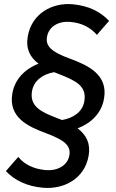

<svg xmlns="http://www.w3.org/2000/svg" viewBox="-20 -730 574 947"><path d="M192 196C295 205 397 152 417 39C428 -22 406 -64 363 -97C431 -123 481 -173 493 -243C514 -361 416 -407 327 -440C236 -473 203 -501 212 -549C221 -600 270 -627 326 -622C386 -617 427 -593 458 -558L518 -627C475 -673 416 -702 338 -709C238 -718 137 -664 117 -551C106 -488 129 -447 170 -416C103 -390 53 -339 41 -270C20 -151 118 -106 207 -73C298 -39 331 -12 322 37C313 87 262 114 205 109C143 103 100 80 70 44L9 114C52 159 112 189 192 196ZM138 -281C147 -332 190 -364 247 -374L275 -363C353 -332 409 -306 396 -231C388 -180 344 -148 286 -138L258 -149C181 -178 125 -207 138 -281Z"/></svg>

Font: Fixel Display Medium
Style: Italic
Weight: 500
Italic angle: -10°
Designer: AlfaBravo + MacPaw
Foundry: Kyrylo Tkachov, Marchela Mozhyna, Serhii Makarenko, Maria Weinstein, Zakhar Kryvoshyya
Version: Version 1.210;Glyphs 3.2 (3217)